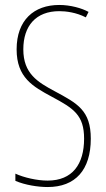

<svg xmlns="http://www.w3.org/2000/svg" viewBox="-20 -744 429 774"><path d="M346 -185C346 -299 292 -327 201 -376C132 -413 74 -447 74 -545C74 -640 125 -699 219 -699C246 -699 287 -694 326 -674L337 -696C310 -711 264 -724 219 -724C117 -724 47 -663 47 -545C47 -431 113 -395 189 -354C277 -307 319 -280 319 -185C319 -82 272 -16 172 -16C129 -16 77 -28 42 -44V-15C81 2 134 10 172 10C284 10 346 -59 346 -185Z"/></svg>

Font: Noto Sans Oriya ExtCond Thin
Style: Regular
Weight: 100
Width: 2
Designer: Amélie Bonet and Sol Matas
Foundry: Google LLC
Version: Version 2.006